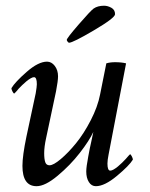

<svg xmlns="http://www.w3.org/2000/svg" viewBox="-20 -638 519 664"><path d="M285.2 -96.7Q287.6 -111.3 290.5 -124.5Q293.5 -137.7 296.9 -153.8Q300.3 -169.9 302.7 -181.6Q289.1 -151.9 255.9 -109.1Q222.7 -66.4 179.4 -30.3Q136.2 5.9 106.4 5.9Q57.6 5.9 57.6 -64.5Q57.6 -99.1 71.3 -165L103.5 -315.4Q107.4 -338.9 107.4 -346.7Q107.4 -371.1 97.7 -371.1Q92.8 -371.1 85.7 -366.9Q78.6 -362.8 71.5 -356.9Q64.5 -351.1 56.9 -343.8Q49.3 -336.4 43.9 -330.6Q39.1 -324.2 34.2 -319.3L29.3 -314.5Q26.9 -314.5 23.2 -321.5Q19.5 -328.6 19.5 -333Q32.2 -354.5 72.5 -389.6Q112.8 -424.8 142.6 -424.8Q158.2 -424.8 169.4 -410.2Q180.7 -395.5 180.7 -374Q180.7 -358.4 173.8 -322.3L139.6 -161.1Q132.8 -130.4 132.8 -108.4Q132.8 -87.9 136.5 -77.1Q140.1 -66.4 151.4 -66.4Q164.6 -66.4 190.2 -87.9Q215.8 -109.4 242.9 -142.6Q270 -175.8 293.9 -222.2Q317.9 -268.6 326.2 -311.5Q329.6 -328.6 336.4 -362.5Q343.3 -396.5 347.7 -418.9Q360.8 -422.9 377.9 -422.9Q400.4 -422.9 416 -418.9L355.5 -103.5Q351.6 -84 351.6 -72.3Q351.6 -47.9 361.3 -47.9Q366.2 -47.9 373.3 -52Q380.4 -56.2 387.5 -62Q394.5 -67.9 402.1 -75.2Q409.7 -82.5 415 -88.4Q419.9 -94.7 424.8 -99.6L429.7 -104.5Q432.1 -104.5 435.8 -97.4Q439.5 -90.3 439.5 -85.9Q427.2 -65.4 384.5 -29.8Q341.8 5.9 311.5 5.9Q296.4 5.9 287.4 -8.3Q278.3 -22.5 278.3 -44.9Q278.3 -60.5 285.2 -96.7ZM218.8 -490.2Q216.8 -490.2 213.9 -493.9Q210.9 -497.6 210.9 -500Q210.9 -505.9 252.2 -553.5Q293.5 -601.1 303.7 -608.4Q317.9 -618.2 339.8 -618.2Q352.5 -618.2 365.2 -611.1Q377.9 -604 377.9 -588.9Q377.9 -576.2 304.9 -533.2Q231.9 -490.2 218.8 -490.2Z"/></svg>

Font: Amiri
Style: Slanted
Weight: 400
Italic angle: 9°
Designer: Khaled Hosny
Version: Version 000.107